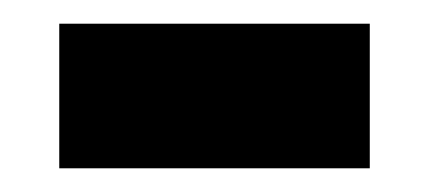

<svg xmlns="http://www.w3.org/2000/svg" viewBox="-20 -349 362 162"><path d="M30 -207V-329H292V-207Z"/></svg>

Font: Noto Sans Myanmar
Style: Regular
Weight: 400
Designer: Monotype Design Team
Foundry: Monotype Imaging Inc.
Version: Version 2.107